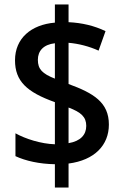

<svg xmlns="http://www.w3.org/2000/svg" viewBox="-20 -779 550 857"><path d="M225 58H286V-49C402 -64 466 -131 466 -223C466 -322 398 -363 286 -404V-588C332 -584 378 -572 420 -553L451 -640C401 -664 347 -677 286 -680V-759H225V-678C119 -669 47 -608 47 -510C47 -417 99 -368 225 -323V-135C163 -137 94 -159 49 -184V-82C94 -61 156 -47 225 -46ZM225 -428C169 -450 149 -470 149 -512C149 -552 174 -580 225 -586ZM286 -140V-299C342 -278 365 -257 365 -217C365 -178 340 -149 286 -140Z"/></svg>

Font: Noto Sans UI SemiCondensed Medium
Style: Regular
Weight: 500
Width: 4
Designer: Monotype Design Team
Foundry: Monotype Imaging Inc.
Version: Version 1.901